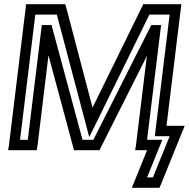

<svg xmlns="http://www.w3.org/2000/svg" viewBox="-20 -694 904 919"><path d="M751 187 851 -60 864 -92H831H777L845 -649L848 -674H823H683H666L658 -658L423 -179L297 -658L292 -674H275H130H105L102 -649L23 0L19 25H44H131H156L160 0L212 -429L330 9L334 25H351H438H456L464 9L683 -426L631 0L627 25H652H684L624 173L611 205H644H724H743L751 187ZM712 155H684L744 7L757 -25H724H684L748 -549L751 -574H726H721H704L696 -558L427 -25H375L231 -558L227 -574H210H205H180L177 -549L113 -25H76L149 -624H252L391 -99L407 -38L438 -100L695 -624H792L724 -67L721 -42H746H792L712 155Z"/></svg>

Font: Gamestation Display Outline
Style: Italic
Weight: 400
Designer: Jonas Hecksher
Foundry: Jonas Hecksher, Playtypeª, e-types AS
Version: Version 1.003